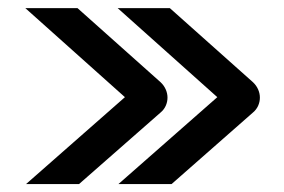

<svg xmlns="http://www.w3.org/2000/svg" viewBox="-20 -508 707 478"><path d="M402.8 -487.8 609.9 -303.2Q618.2 -295.4 622.6 -285.4Q627 -275.4 627 -265.1Q627 -254.4 622.6 -244.6Q618.2 -234.9 609.9 -228L407.2 -49.8H274.9L521 -266.1L272.9 -487.8ZM172.9 -487.8 379.9 -303.2Q388.2 -295.4 392.6 -285.4Q397 -275.4 397 -265.1Q397 -254.4 392.6 -244.6Q388.2 -234.9 379.9 -228L176.8 -49.8H44.9L291 -266.1L43 -487.8Z"/></svg>

Font: Bruno Ace SC
Style: Regular
Weight: 400
Designer: Astigmatic (AOETI)
Foundry: Astigmatic (AOETI)
Version: Version 1.000